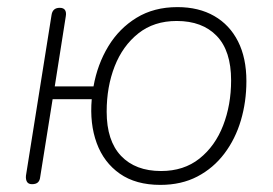

<svg xmlns="http://www.w3.org/2000/svg" viewBox="-20 -512 767 540"><path d="M431 8Q362 8 317 -23.5Q272 -55 252 -109.5Q232 -164 238 -233H128L93 -14Q92 -4 86.5 1Q81 6 70 6Q60 6 56 -0.5Q52 -7 53 -18L125 -470Q128 -490 148 -490Q159 -490 163 -483.5Q167 -477 165 -466L134 -269H243Q254 -331 284.5 -381.5Q315 -432 364 -462Q413 -492 479 -492Q539 -492 582.5 -467Q626 -442 649.5 -395.5Q673 -349 673 -284Q673 -226 657.5 -173.5Q642 -121 611 -80Q580 -39 535 -15.5Q490 8 431 8ZM433 -31Q497 -31 541 -66Q585 -101 607.5 -159Q630 -217 630 -286Q630 -369 589.5 -411Q549 -453 477 -453Q413 -453 369 -418Q325 -383 302.5 -325.5Q280 -268 280 -198Q280 -116 320.5 -73.5Q361 -31 433 -31Z"/></svg>

Font: Nunito Variable Extra Light
Style: Italic
Weight: 200
Italic angle: -9°
Designer: Vernon Adams
Foundry: Vernon Adams
Version: Version 3.602